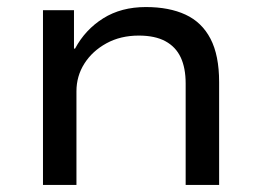

<svg xmlns="http://www.w3.org/2000/svg" viewBox="-20 -525 742 545"><path d="M102 0V-496H190V-387H193Q222 -441 273 -473Q324 -505 394 -505Q460 -505 506.5 -483.5Q553 -462 577.5 -415Q602 -368 602 -292V0H507V-288Q507 -332 493 -362Q479 -392 449.5 -408Q420 -424 374 -424Q322 -424 282 -402Q242 -380 219.5 -344.5Q197 -309 197 -266V0Z"/></svg>

Font: Nunito Sans 7pt SemiExpanded
Style: Regular
Weight: 400
Width: 6
Designer: Vernon Adams
Foundry: Vernon Adams
Version: Version 3.101;gftools[0.9.27]